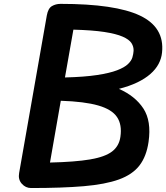

<svg xmlns="http://www.w3.org/2000/svg" viewBox="-20 -948 838 968"><path d="M136.5 0Q109 0 89.8 -21.8Q70.5 -43.5 76.5 -76L216 -870Q222.5 -906 241.8 -917.2Q261 -928.5 285.5 -928.5Q561 -928.5 685.5 -869.5Q810 -810.5 797 -683.5Q794 -653 779.5 -625.8Q765 -598.5 738.2 -575Q711.5 -551.5 672 -532.5Q632.5 -513.5 579.5 -500Q661.5 -464 702.8 -401Q744 -338 729 -233Q718.5 -159.5 683.2 -113.8Q648 -68 579.5 -43.2Q511 -18.5 402.2 -9.2Q293.5 0 136.5 0ZM232 -128.5Q359 -131.5 434.2 -144.2Q509.5 -157 545 -184.2Q580.5 -211.5 587 -258Q596 -319 570 -357.8Q544 -396.5 475.2 -416.2Q406.5 -436 286.5 -440ZM307.5 -557.5Q406 -560 469.8 -569.8Q533.5 -579.5 570.5 -593.8Q607.5 -608 625 -624.8Q642.5 -641.5 647.5 -658.8Q652.5 -676 653.5 -691.5Q654.5 -712.5 642.8 -730.8Q631 -749 598.5 -763.2Q566 -777.5 506 -786.8Q446 -796 350 -798.5Z"/></svg>

Font: Edu VIC WA NT Hand
Style: Regular
Weight: 400
Designer: Tina and Corey Anderson, Eben Sorkin, Mirko Velimirovic
Foundry: Google for Education
Version: Version 1.000